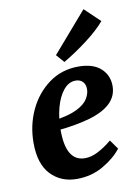

<svg xmlns="http://www.w3.org/2000/svg" viewBox="-78 -712 556 777"><g transform="rotate(-10 199.5 -323.0)"><path d="M259 -434Q319 -434 350.5 -405.5Q382 -377 382 -333Q382 -292 353 -263.5Q324 -235 266.5 -218Q209 -201 122 -193L125 -236Q187 -245 220 -261.5Q253 -278 265.5 -298.5Q278 -319 278 -338Q278 -358 267 -369Q256 -380 238 -380Q210 -380 188.5 -354Q167 -328 155.5 -285.5Q144 -243 144 -192Q144 -128 163.5 -96Q183 -64 222 -64Q248 -64 276 -78.5Q304 -93 333 -117L360 -79Q332 -43 283.5 -15Q235 13 175 13Q110 13 68.5 -30.5Q27 -74 27 -161Q27 -233 56 -295Q85 -357 137.5 -395.5Q190 -434 259 -434ZM178 -495 320 -659 383 -599Q354 -565 306 -528.5Q258 -492 207 -462Z"/></g></svg>

Font: Yrsa SemiBold
Style: Italic
Weight: 600
Italic angle: -7.10001°
Version: Version 2.004